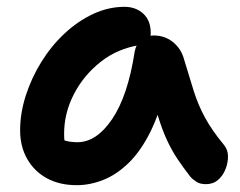

<svg xmlns="http://www.w3.org/2000/svg" viewBox="-20 -533 703 563"><path d="M205 10Q155 10 118 -10Q81 -30 60 -66.5Q39 -103 39 -151Q39 -201 55.5 -252.5Q72 -304 101 -351Q130 -398 169 -434.5Q208 -471 253 -492Q298 -513 345 -513Q378 -513 400 -493Q422 -473 422 -436Q422 -421 413.5 -412.5Q405 -404 391 -401Q325 -391 275 -351.5Q225 -312 196.5 -256.5Q168 -201 168 -141Q168 -120 171.5 -102.5Q175 -85 186 -58L123 -149Q147 -130 164.5 -123Q182 -116 207 -116Q263 -116 309 -184Q355 -252 375 -382Q379 -404 394 -416.5Q409 -429 430 -429Q464 -429 488 -409Q512 -389 520 -358Q535 -308 548 -266.5Q561 -225 581.5 -187.5Q602 -150 636 -109Q648 -95 648.5 -76Q649 -57 641.5 -37.5Q634 -18 619.5 -5.5Q605 7 584 7Q567 7 556.5 0.5Q546 -6 538 -15Q517 -42 500 -67.5Q483 -93 469 -123.5Q455 -154 443 -193.5Q431 -233 421 -286L468 -289Q450 -205 421.5 -147.5Q393 -90 357.5 -55.5Q322 -21 283 -5.5Q244 10 205 10Z"/></svg>

Font: Shantell Sans SemiBold
Style: Regular
Weight: 600
Designer: Stephen Nixon, Anya Danilova, Shantell Martin
Foundry: Arrow Type
Version: Version 1.011;[c5ecc13dd]